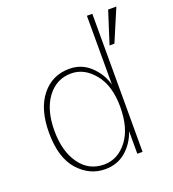

<svg xmlns="http://www.w3.org/2000/svg" viewBox="-134 -823 847 942"><g transform="rotate(-20 289.0 -352.0)"><path d="M55.7 -245.1Q55.7 -367.2 110.8 -436.5Q166 -505.9 255.9 -505.9Q319.3 -505.9 364.7 -463.4Q410.2 -420.9 426.8 -361.3V-720.7H455.1V0H427.7V-118.2Q408.2 -59.6 363.8 -21Q319.3 17.6 254.9 17.6Q173.8 17.6 114.7 -48.3Q55.7 -114.3 55.7 -245.1ZM84 -245.1Q84 -137.7 130.9 -71.8Q177.7 -5.9 257.8 -5.9Q329.1 -5.9 378.4 -69.3Q427.7 -132.8 427.7 -245.1Q427.7 -355.5 376.5 -418.5Q325.2 -481.4 256.8 -481.4Q179.7 -481.4 131.8 -417.5Q84 -353.5 84 -245.1ZM481.4 -545.9 535.2 -713.9H578.1L506.8 -545.9Z"/></g></svg>

Font: Gothic A1 Thin
Style: Regular
Weight: 250
Designer: HanYang I&C Co.,Ltd.
Foundry: HanYang I&C Co.,Ltd.
Version: Version 2.50